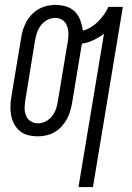

<svg xmlns="http://www.w3.org/2000/svg" viewBox="-20 -548 540 783"><path d="M300 215 404 -410Q384 -395 360.5 -384Q337 -373 314 -370L274 -128Q271 -111 266 -94Q261 -77 252 -61Q243 -45 230.5 -31.5Q218 -18 202.5 -9Q187 0 169 4Q151 8 134 8Q114 8 95.5 3.5Q77 -1 62.5 -12.5Q48 -24 39 -40Q30 -56 26 -74.5Q22 -93 22.5 -113Q23 -133 26 -152L66 -392Q68 -409 73.5 -426Q79 -443 87.5 -459Q96 -475 109 -488.5Q122 -502 138 -511Q154 -520 171 -524Q188 -528 205 -528Q228 -528 249.5 -521.5Q271 -515 285.5 -500.5Q300 -486 307.5 -465.5Q315 -445 318 -423Q334 -427 350.5 -437Q367 -447 380 -460Q393 -473 404 -488.5Q415 -504 422 -520H481L359 215ZM134 -45Q151 -45 166.5 -53Q182 -61 192.5 -74.5Q203 -88 208.5 -104Q214 -120 216 -136L256 -376Q259 -393 259 -410Q259 -427 253.5 -442Q248 -457 235 -466Q222 -475 205 -475Q189 -475 173.5 -467Q158 -459 147.5 -445.5Q137 -432 131.5 -416Q126 -400 123 -384L84 -144Q81 -127 80.5 -110Q80 -93 85.5 -78Q91 -63 104.5 -54Q118 -45 134 -45Z"/></svg>

Font: Iosevka Term Curly Lt Obl
Style: Regular
Weight: 300
Italic angle: -9°
Designer: Belleve Invis
Foundry: Belleve Invis
Version: Version 32.3.0